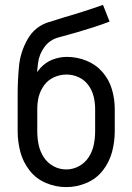

<svg xmlns="http://www.w3.org/2000/svg" viewBox="-20 -755 540 783"><path d="M250 8Q207 8 167 -9Q127 -26 100.5 -60Q74 -94 63 -135.5Q52 -177 52 -220V-340Q52 -355 52 -370Q52 -427 57.5 -485Q63 -543 92.5 -595Q122 -647 179 -665L184 -666L193 -669Q242 -685 291 -699Q346 -716 400 -735L427 -667Q393 -654 358.5 -643Q324 -632 289.5 -622Q255 -612 219 -602.5Q183 -593 161 -563Q139 -533 135 -496Q133 -478 131 -461Q138 -470 145 -478Q166 -501 194.5 -512Q223 -523 253 -523Q294 -523 332.5 -507.5Q371 -492 398 -461Q425 -430 436.5 -390.5Q448 -351 448 -310V-220Q448 -177 437 -135.5Q426 -94 399.5 -60Q373 -26 333 -9Q293 8 250 8ZM250 -64Q278 -64 302.5 -77.5Q327 -91 342 -114.5Q357 -138 362.5 -165Q368 -192 368 -220V-310Q368 -336 362 -361Q356 -386 340.5 -407.5Q325 -429 301 -440Q277 -451 251 -451Q225 -451 200.5 -440Q176 -429 160.5 -408Q145 -387 138 -361Q132 -337 132 -310V-219Q132 -192 137.5 -165Q143 -138 158 -114.5Q173 -91 197.5 -77.5Q222 -64 250 -64Z"/></svg>

Font: Iosevka SS01
Style: Regular
Weight: 400
Monospace: yes
Designer: Belleve Invis
Foundry: Belleve Invis
Version: 2.3.3; ttfautohint (v1.8.3)